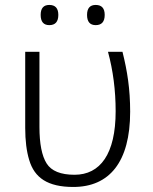

<svg xmlns="http://www.w3.org/2000/svg" viewBox="-20 -740 614 770"><path d="M143.1 -680.2C143.1 -652.8 154.8 -639.2 177.7 -639.2C201.7 -639.2 213.9 -652.8 213.9 -680.2C213.9 -707 201.7 -720.2 177.7 -720.2C154.8 -720.2 143.1 -707 143.1 -680.2ZM329.1 -680.2C329.1 -652.8 340.8 -639.2 363.8 -639.2C387.7 -639.2 399.9 -652.8 399.9 -680.2C399.9 -707 387.7 -720.2 363.8 -720.2C340.8 -720.2 329.1 -707 329.1 -680.2ZM273.9 9.8C418 9.8 502 -89.4 502 -292C502 -382.3 490.7 -454.6 471.2 -532.2H413.1C433.6 -456.5 443.8 -377.4 443.8 -293.9C443.8 -122.1 381.8 -39.1 278.8 -39.1C223.6 -39.1 186 -54.2 167 -84.5C147.9 -114.7 138.2 -163.6 138.2 -231V-532.2H81.1V-227.1C81.1 -176.3 86.4 -133.3 97.2 -98.1C118.2 -27.3 170.9 9.8 273.9 9.8Z"/></svg>

Font: Noto Reveo Sans
Style: Regular
Weight: 300
Designer: Monotype Design Team
Foundry: Monotype Imaging Inc.
Version: Version 2.007